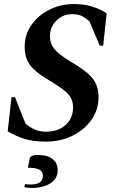

<svg xmlns="http://www.w3.org/2000/svg" viewBox="-20 -690 580 949"><path d="M206 10Q145 10 101.5 -3.5Q58 -17 18 -41L37 -210H54L106 -79Q126 -62 150.5 -50.5Q175 -39 207 -39Q266 -39 303.5 -71.5Q341 -104 341 -159Q341 -188 329 -208.5Q317 -229 288 -250.5Q259 -272 208 -302Q152 -336 127 -370.5Q102 -405 102 -460Q102 -518 135 -566Q168 -614 224 -642Q280 -670 347 -670Q394 -670 434 -658Q474 -646 507 -624L490 -464H473L422 -585Q406 -599 387 -609.5Q368 -620 337 -620Q291 -620 259 -588.5Q227 -557 227 -510Q227 -475 248 -448.5Q269 -422 328 -386Q376 -358 407 -333Q438 -308 452.5 -279Q467 -250 467 -209Q467 -148 432.5 -98.5Q398 -49 339 -19.5Q280 10 206 10ZM138 239Q129 239 118 238Q107 237 100 235L104 220Q111 221 118 221.5Q125 222 131 222Q192 222 192 179Q192 157 173.5 148Q155 139 118 139L126 97Q127 88 135.5 82Q144 76 165 76Q215 76 240 96Q265 116 265 151Q265 194 228.5 216.5Q192 239 138 239Z"/></svg>

Font: Spectral SC
Style: Bold Italic
Weight: 700
Italic angle: -10°
Designer: Jean-Baptiste Levee
Foundry: Production Type
Version: Version 2.001